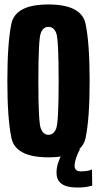

<svg xmlns="http://www.w3.org/2000/svg" viewBox="-20 -701 436 861"><path d="M197 4.5Q345.5 4.5 363.8 -82.5Q382 -169.5 382 -337.5Q382 -506.5 363.8 -593.8Q345.5 -681 197 -681Q49 -681 31 -594.2Q13 -507.5 13 -337.5Q13 -169.5 31.2 -82.5Q49.5 4.5 197 4.5ZM197 -96.5Q173.5 -96.5 162.8 -125.5Q152 -154.5 152 -337.5Q152 -524.5 162.8 -552.5Q173.5 -580.5 197 -580.5Q221.5 -580.5 232.2 -552.5Q243 -524.5 243 -337.5Q243 -154.5 232.2 -125.5Q221.5 -96.5 197 -96.5ZM325.5 140Q342.5 140 357 138.5Q371.5 137 381.2 134.5Q391 132 393.5 131.5L392.5 59Q391 60 382.8 62.5Q374.5 65 363.8 66.2Q353 67.5 343 67.5Q328.5 67.5 321.5 61Q314.5 54.5 314.5 42.5Q314.5 31.5 318.2 17.8Q322 4 328 -10Q334 -24 339 -32H271Q265.5 -24 256.2 -7.2Q247 9.5 240.2 30.8Q233.5 52 233.5 73Q233.5 100.5 247 115Q260.5 129.5 281.5 134.8Q302.5 140 325.5 140Z"/></svg>

Font: Anybody ExtraCondensed
Style: Bold
Weight: 700
Width: 2
Version: Version 1.113;gftools[0.9.25]